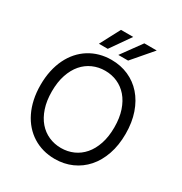

<svg xmlns="http://www.w3.org/2000/svg" viewBox="-213 -1092 1187 1255"><g transform="rotate(30 380.5 -464.5)"><path d="M701.7 -363.6Q701.7 -277.3 677.7 -208.3Q653.8 -139.2 611 -90.7Q568.2 -42.3 509.4 -16.2Q450.6 9.9 380.7 9.9Q334.2 9.9 292.3 -1.8Q250.4 -13.5 214.7 -35.9Q179 -58.2 150.4 -90.6Q121.8 -122.9 101.6 -164.4Q81.3 -206 70.5 -256Q59.7 -306.1 59.7 -363.6Q59.7 -421.2 70.5 -471.2Q81.3 -521.3 101.6 -562.9Q121.8 -604.4 150.4 -636.7Q179 -669 214.7 -691.4Q250.4 -713.8 292.3 -725.5Q334.2 -737.2 380.7 -737.2Q450.6 -737.2 509.4 -711.3Q568.2 -685.4 611 -636.9Q653.8 -588.4 677.7 -519.2Q701.7 -449.9 701.7 -363.6ZM616.5 -363.6Q616.5 -434.7 598.2 -489Q579.9 -543.3 548.1 -580.1Q516.3 -616.8 473.4 -635.8Q430.4 -654.8 380.7 -654.8Q331.3 -654.8 288.2 -635.8Q245 -616.8 213.2 -580.1Q181.5 -543.3 163.2 -489Q144.9 -434.7 144.9 -363.6Q144.9 -293 163.2 -238.5Q181.5 -183.9 213.2 -147.2Q245 -110.4 288.2 -91.4Q331.3 -72.4 380.7 -72.4Q430.4 -72.4 473.4 -91.4Q516.3 -110.4 548.1 -147.2Q579.9 -183.9 598.2 -238.5Q616.5 -293 616.5 -363.6ZM511.4 -937.5H605.1L475.9 -786.9H402ZM335.2 -937.5H427.6L322.4 -786.9H255.7Z"/></g></svg>

Font: Interop
Style: Regular
Weight: 400
Designer: Rasmus Andersson, Google, Jang Haemin
Foundry: jhaemin
Version: Version 1.008